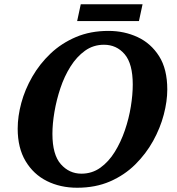

<svg xmlns="http://www.w3.org/2000/svg" viewBox="-20 -870 832 901"><path d="M342 11Q263 11 200 -20.5Q137 -52 100 -114Q63 -176 63 -266Q63 -324 80 -387Q97 -450 131.5 -510Q166 -570 217 -618.5Q268 -667 336 -696Q404 -725 489 -725Q563 -725 625.5 -696Q688 -667 726.5 -606.5Q765 -546 765 -450Q765 -395 748.5 -332Q732 -269 698.5 -208.5Q665 -148 614.5 -98Q564 -48 496 -18.5Q428 11 342 11ZM362 -55Q412 -55 451 -83Q490 -111 518.5 -157Q547 -203 566 -258.5Q585 -314 594 -370Q603 -426 603 -473Q603 -571 565 -615.5Q527 -660 468 -660Q418 -660 379 -632Q340 -604 311 -558Q282 -512 263.5 -456.5Q245 -401 235.5 -345Q226 -289 226 -242Q226 -144 265.5 -99.5Q305 -55 362 -55ZM342 -771 359 -850H649L632 -771Z"/></svg>

Font: Noto Serif
Style: Bold Italic
Weight: 700
Italic angle: -12°
Designer: Monotype Design Team
Foundry: Monotype Imaging Inc.
Version: Version 2.013